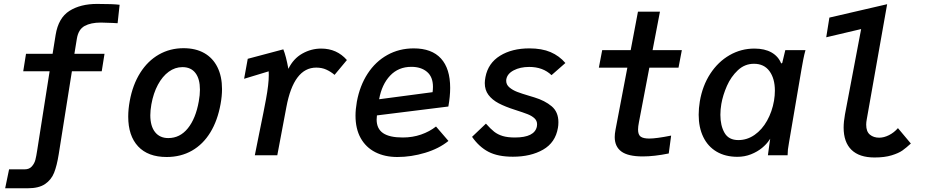

<svg xmlns="http://www.w3.org/2000/svg" viewBox="-20 -812 4840 1004"><path d="M27.5 73.5H109Q133 73.5 146.5 58.2Q160 43 165 23.8Q170 4.5 174.5 -26L239.5 -439.5H101.5L116 -530.5H255L271 -630Q285.5 -718.5 343 -755Q400.5 -791.5 487.5 -791.5Q572 -791.5 605.5 -787L595 -690.5L569.5 -692Q528.5 -694 507.5 -694Q455 -694 422.5 -676.2Q390 -658.5 382 -610L369 -530.5H526.5L512 -439.5H356L287 -5Q277.5 54.5 262.8 91.5Q248 128.5 215.5 150.5Q183 172.5 125 172.5H7Z M650.5 -202Q650.5 -241.5 658.5 -284.5Q674 -369 713.2 -431.2Q752.5 -493.5 810.8 -526.8Q869 -560 940 -560Q1003 -560 1048 -534.5Q1093 -509 1117 -460.8Q1141 -412.5 1141 -346Q1141 -310 1133.5 -268.5Q1118 -182 1080 -119.8Q1042 -57.5 983.8 -24.2Q925.5 9 851.5 9Q754 9 702.2 -46.5Q650.5 -102 650.5 -202ZM1019.5 -282Q1025.5 -315 1025.5 -343Q1025.5 -399.5 1002 -430.2Q978.5 -461 934 -461Q895.5 -461 862.5 -437Q829.5 -413 805.8 -369Q782 -325 771.5 -266Q766 -234 766 -209.5Q766 -152.5 790.8 -121.2Q815.5 -90 860 -90Q921 -90 962.2 -141Q1003.5 -192 1019.5 -282Z M1334 -107.5Q1363 -248.5 1371 -293.5Q1385.5 -371.5 1385.5 -419.5Q1385.5 -433 1385 -439L1256.5 -400L1275.5 -504.5L1461.5 -554Q1475.5 -520 1488 -452Q1514 -505.5 1560.8 -531.8Q1607.5 -558 1659.5 -558Q1741.5 -558 1794 -498L1729.5 -420.5Q1709.5 -437.5 1686.2 -448Q1663 -458.5 1633.5 -458.5Q1516 -458.5 1477.5 -252L1430 0H1312.5Z M1839 -207.5Q1839 -239.5 1846 -280Q1861.5 -364 1902.5 -427Q1943.5 -490 2005.5 -524.5Q2067.5 -559 2143.5 -559Q2237.5 -559 2285.8 -506.2Q2334 -453.5 2334 -352.5Q2334 -307 2324.5 -255L1951 -208.5Q1949.5 -197.5 1949.5 -187Q1949.5 -139 1983 -116Q2016.5 -93 2086 -93Q2137.5 -93 2182 -108.5Q2226.5 -124 2260 -150.5L2325 -75Q2276 -35 2203.2 -13Q2130.5 9 2058 9Q1992 9 1942.5 -16.2Q1893 -41.5 1866 -90Q1839 -138.5 1839 -207.5ZM2244 -358Q2244 -410 2213 -436.2Q2182 -462.5 2131 -462.5Q2063.5 -462.5 2020 -416.5Q1976.5 -370.5 1962.5 -293L2242 -330Q2244 -343.5 2244 -358Z M2448.5 -96.5 2521 -165.5Q2545.5 -138 2564.2 -123.2Q2583 -108.5 2608.5 -100.8Q2634 -93 2672.5 -93Q2776 -93 2787.5 -151Q2788.5 -155 2788.5 -162Q2788.5 -181 2774.5 -193.8Q2760.5 -206.5 2738.8 -215Q2717 -223.5 2673.5 -237.5Q2621.5 -254 2587.5 -272Q2553.5 -290 2534.2 -315.8Q2515 -341.5 2515 -377.5Q2515 -390 2518.5 -409Q2532.5 -482 2594.8 -520.5Q2657 -559 2748 -559Q2813.5 -559 2859 -539.5Q2904.5 -520 2936.5 -482.5L2864 -419Q2819 -462 2747.5 -462Q2700 -462 2666.2 -444.2Q2632.5 -426.5 2627.5 -397Q2627 -394.5 2627 -389.5Q2627 -369 2644 -354.8Q2661 -340.5 2684.5 -331.5Q2708 -322.5 2747 -311L2773.5 -303Q2829.5 -286 2864.8 -256.2Q2900 -226.5 2900 -172.5Q2900 -156.5 2897.5 -143.5Q2884.5 -66.5 2820 -29.5Q2755.5 7.5 2662 7.5Q2583.5 7.5 2534.2 -18.2Q2485 -44 2448.5 -96.5Z M3194.5 -95.5Q3194.5 -111.5 3198.5 -133L3260.5 -458H3111.5L3129 -550H3278L3316 -751H3431L3392.5 -550H3545.5L3528 -458H3375.5L3321 -172.5Q3316.5 -150 3316.5 -134.5Q3316.5 -107.5 3330.2 -97.5Q3344 -87.5 3375 -87.5Q3412 -87.5 3489.5 -103L3477 -9.5Q3401.5 6 3341 6Q3264 6 3229.2 -19.8Q3194.5 -45.5 3194.5 -95.5Z M3633.5 -212Q3633.5 -245.5 3639.5 -282Q3653.5 -364 3694.2 -426.5Q3735 -489 3795 -523.5Q3855 -558 3925 -558Q3978.5 -558 4014.2 -537.8Q4050 -517.5 4065 -480L4070.5 -483L4086.5 -550H4192Q4185.5 -527 4180.5 -501.2Q4175.5 -475.5 4171.5 -452L4106 -67.5Q4101.5 -41.5 4100.2 -30.5Q4099 -19.5 4098.5 0H3995.5L4004 -63L4007.5 -86.5L4003 -80Q3989 -58.5 3964.8 -38.5Q3940.5 -18.5 3907.2 -5.2Q3874 8 3836 8Q3773 8 3727.2 -19Q3681.5 -46 3657.5 -95.8Q3633.5 -145.5 3633.5 -212ZM4027.5 -285.5Q4032 -312.5 4032 -338Q4032 -401 4003.8 -439.8Q3975.5 -478.5 3922.5 -478.5Q3874.5 -478.5 3838.5 -444.8Q3802.5 -411 3781.2 -362.8Q3760 -314.5 3752 -268.5Q3747 -240 3747 -211.5Q3747 -155 3768.8 -117.2Q3790.5 -79.5 3841 -79.5Q3887 -79.5 3926 -106.8Q3965 -134 3991.2 -181Q4017.5 -228 4027.5 -285.5Z M4391.5 -145Q4391.5 -175 4398.5 -214L4483 -660L4300.5 -617L4317 -720L4619 -790L4512.5 -188.5Q4509.5 -173 4509.5 -160Q4509.5 -124 4528.8 -108Q4548 -92 4577.5 -92Q4602 -92 4628.5 -105.2Q4655 -118.5 4675.5 -142L4743 -61.5Q4718.5 -39 4698.8 -25Q4679 -11 4642.5 0.2Q4606 11.5 4553 11.5Q4473.5 11.5 4432.5 -28.5Q4391.5 -68.5 4391.5 -145Z"/></svg>

Font: JuliaMono SemiBold
Style: Italic
Weight: 600
Italic angle: -9°
Monospace: yes
Designer: cormullion
Foundry: corm
Version: Version 0.056; ttfautohint (v1.8.4)